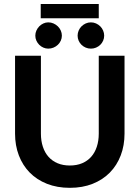

<svg xmlns="http://www.w3.org/2000/svg" viewBox="-20 -925 693 953"><path d="M54.7 0ZM326.7 -103.5Q360.8 -103.5 387.5 -114.7Q414.1 -126 432.4 -146.5Q450.7 -167 460.4 -196.3Q470.2 -225.6 470.2 -261.7V-648.4H598.1V-261.7Q598.1 -203.1 579.3 -153.8Q560.5 -104.5 525.4 -68.6Q490.2 -32.7 439.9 -12.7Q389.6 7.3 326.7 7.3Q263.7 7.3 213.1 -12.7Q162.6 -32.7 127.4 -68.6Q92.3 -104.5 73.5 -153.8Q54.7 -203.1 54.7 -261.7V-648.4H183.1V-261.7Q183.1 -225.6 192.9 -196.3Q202.6 -167 220.9 -146.5Q239.3 -126 265.9 -114.7Q292.5 -103.5 326.7 -103.5ZM287.1 -748Q287.1 -734.9 281.7 -723.1Q276.4 -711.4 267.1 -702.6Q257.8 -693.8 245.6 -688.7Q233.4 -683.6 219.7 -683.6Q207 -683.6 195.3 -688.7Q183.6 -693.8 174.8 -702.6Q166 -711.4 160.6 -723.1Q155.3 -734.9 155.3 -748Q155.3 -761.2 160.6 -773.2Q166 -785.2 174.8 -794.2Q183.6 -803.2 195.3 -808.6Q207 -814 219.7 -814Q233.4 -814 245.6 -808.6Q257.8 -803.2 267.1 -794.2Q276.4 -785.2 281.7 -773.2Q287.1 -761.2 287.1 -748ZM497.1 -748Q497.1 -734.9 491.9 -723.1Q486.8 -711.4 477.8 -702.6Q468.8 -693.8 456.8 -688.7Q444.8 -683.6 431.2 -683.6Q417.5 -683.6 405.5 -688.7Q393.6 -693.8 384.5 -702.6Q375.5 -711.4 370.4 -723.1Q365.2 -734.9 365.2 -748Q365.2 -761.2 370.4 -773.2Q375.5 -785.2 384.5 -794.2Q393.6 -803.2 405.5 -808.6Q417.5 -814 431.2 -814Q444.8 -814 456.8 -808.6Q468.8 -803.2 477.8 -794.2Q486.8 -785.2 491.9 -773.2Q497.1 -761.2 497.1 -748ZM182.1 -905.3H470.2V-834.5H182.1Z"/></svg>

Font: Carlito
Style: Bold
Weight: 700
Designer: Lukasz Dziedzic
Foundry: tyPoland Lukasz Dziedzic
Version: Version 1.104